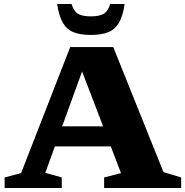

<svg xmlns="http://www.w3.org/2000/svg" viewBox="-20 -936 922 956"><path d="M210.5 -207V-307H573.5V-207ZM794 -79 882 -52.5V0H498.5V-52.5L582.5 -74L378.5 -607H398.5L205.5 -75.5L287.5 -52.5V0H3V-52.5L85 -74L329.5 -701.5H544ZM432.5 -854.5Q476 -854.5 497.5 -868Q519 -881.5 528.5 -916H600.5Q592 -856 572.2 -822.5Q552.5 -789 518.5 -775.5Q484.5 -762 432.5 -762Q380.5 -762 346.5 -775.5Q312.5 -789 293 -822.5Q273.5 -856 264.5 -916H336.5Q346 -881.5 367.5 -868Q389 -854.5 432.5 -854.5Z"/></svg>

Font: Newsreader 9pt
Style: Bold
Weight: 700
Designer: Hugues Gentile
Foundry: Production Type
Version: Version 1.003